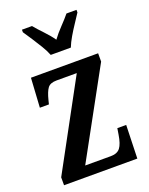

<svg xmlns="http://www.w3.org/2000/svg" viewBox="-144 -841 711 916"><g transform="rotate(-20 211.5 -383.0)"><path d="M19 0V-40L259 -482H156Q124 -482 111 -464.5Q98 -447 88 -407L83 -387H37L46 -536H387V-494L146 -54H276Q309 -54 324 -73.5Q339 -93 346 -138L351 -169H396L391 0ZM172 -606Q163 -629 147 -655.5Q131 -682 114 -708Q97 -734 84 -753V-766H135Q153 -744 178.5 -717.5Q204 -691 222 -665Q241 -691 266.5 -717.5Q292 -744 310 -766H361V-753Q349 -734 331.5 -708Q314 -682 298.5 -655.5Q283 -629 274 -606Z"/></g></svg>

Font: Noto Serif Myanmar ExtraCondensed SemiBold
Style: Regular
Weight: 600
Width: 2
Designer: Ben Mitchell and the Monotype Design Team
Foundry: Monotype Imaging Inc.
Version: Version 2.106; ttfautohint (v1.8.4.7-5d5b)